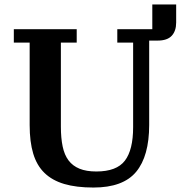

<svg xmlns="http://www.w3.org/2000/svg" viewBox="-20 -829 810 861"><path d="M399 12Q322 12 268 -4Q214 -20 179.5 -53.5Q145 -87 129 -140Q113 -193 113 -268V-638H42V-698H324V-638H253V-261Q253 -210 261 -172Q269 -134 287.5 -109.5Q306 -85 336.5 -72.5Q367 -60 412 -60Q503 -60 540 -108.5Q577 -157 577 -259V-638H506V-698H663V-809H770V-728Q770 -690 750 -668.5Q730 -647 687 -647H649V-269Q649 -129 590.5 -58.5Q532 12 399 12Z"/></svg>

Font: IBM Plex Serif SemiBold
Style: Regular
Weight: 600
Designer: Mike Abbink, Paul van der Laan, Pieter van Rosmalen
Foundry: Bold Monday
Version: Version 2.5